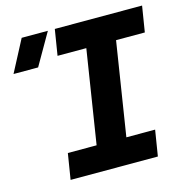

<svg xmlns="http://www.w3.org/2000/svg" viewBox="-206 -833 913 935"><g transform="rotate(-15 250.5 -365.0)"><path d="M-99 -570 -15 -730H117L25 -570ZM36 0 57 -130H202L276 -600H131L152 -730H592L571 -600H426L352 -130H497L476 0Z"/></g></svg>

Font: JetBrains Mono NL ExtraBold
Style: Italic
Weight: 800
Italic angle: -9°
Monospace: yes
Designer: Philipp Nurullin, Konstantin Bulenkov
Foundry: JetBrains
Version: Version 2.305; ttfautohint (v1.8.4.7-5d5b)